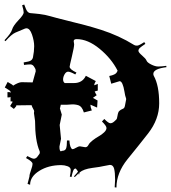

<svg xmlns="http://www.w3.org/2000/svg" viewBox="-31 -838 756 849"><path d="M119.1 -337.9 120.1 -346.2Q120.1 -349.1 116 -356.2Q111.8 -363.3 108.4 -373Q63.5 -372.1 40 -372.1Q41 -371.1 41 -370.1Q41 -369.6 42 -370.1L34.7 -361.3Q31.7 -358.4 30.3 -356.4L13.7 -369.1Q24.4 -385.7 24.4 -386.7L23.4 -389.6H15.6V-410.2Q14.2 -407.2 6.8 -407.2H2V-430.7H9.8Q14.2 -430.7 15.6 -426.8V-432.6Q15.6 -436.5 -9.8 -451.2L2.9 -475.6Q26.4 -462.4 26.4 -460V-459Q51.3 -474.6 65.2 -474.6Q79.1 -474.6 113.3 -473.6L127 -522.9Q127 -528.8 126 -532.2L121.1 -541Q114.3 -553.2 103.3 -553.2Q92.3 -553.2 75.2 -550.8L73.7 -562Q97.7 -565.4 105 -570.1Q112.3 -574.7 114.7 -584Q120.1 -610.8 120.1 -633.8Q120.1 -656.7 110.6 -684.8Q101.1 -712.9 85.9 -712.9Q82 -712.9 80.1 -711.9L37.1 -693.8Q20 -686.5 -6.8 -655.8L-11.2 -660.2Q18.1 -690.9 22.5 -707.3Q26.9 -723.6 50.3 -748.3Q73.7 -772.9 73.7 -782.7Q73.7 -792.5 66.9 -814.9L76.2 -817.9Q84.5 -793.9 90.1 -787.4Q95.7 -780.8 103.3 -780Q110.8 -779.3 123.8 -778.1Q136.7 -776.9 144.5 -775.9Q168.9 -772.9 191.2 -766.4Q213.4 -759.8 264.2 -747.3Q314.9 -734.9 345.2 -726.8Q375.5 -718.8 416 -706.1Q495.1 -680.7 562 -639.2Q566.4 -636.2 575 -636.2Q583.5 -636.2 606.9 -651.9L611.8 -644Q593.3 -631.8 587.2 -626Q581.1 -620.1 581.1 -613.3Q581.1 -606.4 597.4 -592.5Q613.8 -578.6 616.9 -570.1Q620.1 -561.5 637.7 -552.7Q655.3 -543.9 668.9 -543.9Q682.6 -543.9 704.1 -546.9L705.1 -541Q647 -533.7 647 -511.2Q647 -506.8 648.9 -502.9Q672.9 -460 672.9 -380.9Q672.9 -311 624 -248Q603 -220.7 578.4 -190.4Q553.7 -160.2 532.7 -133.8Q483.9 -73.2 483.9 -8.8L476.1 -9.8L478 -43Q478 -75.2 473.6 -92Q469.2 -108.9 455.1 -108.9L423.8 -103Q416.5 -100.6 377.2 -95.5Q337.9 -90.3 320.8 -75.2L317.9 -63Q317.9 -68.8 316.9 -71.8Q315.4 -70.8 299.8 -55.2L295.9 -58.1Q309.6 -72.8 314 -79.1Q310.1 -85.9 304.2 -92.8Q299.8 -92.3 297.4 -90.8Q291.5 -86.4 285.2 -55.2L277.8 -57.1Q281.7 -75.2 281.7 -86.4Q281.7 -97.7 268.1 -102.8Q254.4 -107.9 239.7 -107.9Q183.6 -107.9 142.8 -82.5Q102.1 -57.1 102.1 -21L90.8 -24.9L99.1 -57.1Q99.1 -66.9 106 -85.4Q112.8 -104 112.8 -113.8Q112.8 -123.5 84 -139.2L89.8 -147.9Q111.3 -136.2 118.7 -136.2Q126 -136.2 132.8 -143.1L143.1 -157.2Q145 -159.2 145 -163.6Q145 -168 144 -169.9Q124 -216.3 124 -303.2ZM238.8 -224.1 231.9 -189.9Q231.9 -168.9 238.8 -168.9L242.2 -170.9Q256.8 -170.9 261 -180.9Q265.1 -190.9 265.1 -216.8H275.9Q277.8 -183.6 289.1 -178.2Q294.9 -178.2 305.2 -184.6Q315.4 -190.9 322.8 -190.9L346.2 -187Q355 -187 359.9 -196.8Q364.7 -206.5 378.7 -217.3Q392.6 -228 405.8 -235.4Q418.9 -242.7 429.4 -252.7Q439.9 -262.7 439.9 -272Q439.9 -281.2 419.9 -300.8L430.2 -312Q448.7 -293 457 -293Q465.3 -293 474.1 -300.8L482.9 -309.1Q485.4 -311.5 486.3 -315.4Q487.3 -319.3 488.5 -325.9Q489.7 -332.5 490.2 -334.5Q490.7 -336.4 492.2 -340.6Q493.7 -344.7 495.1 -345.7Q502.4 -353.5 514.2 -357.9Q519.5 -360.8 521 -368.2L526.9 -398.9Q526.9 -403.8 524.7 -408.4Q522.5 -413.1 519.5 -432.1Q511.7 -479 498 -479L460.9 -467.8L452.1 -502Q479.5 -507.3 485.4 -518.1Q487.3 -521 488.8 -524.9V-525.9Q461.4 -579.6 409.4 -622.3Q357.4 -665 308.1 -665Q294.9 -665 294.9 -655.8L296.9 -642.1Q296.9 -629.9 286.9 -588.4Q276.9 -546.9 276.9 -543Q276.9 -531.7 307.1 -517.1L301.8 -508.8Q279.8 -521 270.5 -521Q261.2 -521 254.6 -509.5Q248 -498 248 -486.8Q248 -475.6 255.4 -470.7H295.9Q333.5 -470.7 348.6 -502.9L392.6 -479.5Q385.7 -467.8 385.7 -460.9L401.4 -466.8V-437.5L387.7 -433.6Q391.6 -424.3 396.5 -417L379.9 -405.3L400.4 -393.6L398.4 -362.3L369.1 -375V-371.1Q369.1 -364.7 375 -349.6L339.8 -340.8Q332 -367.7 314.5 -373Q299.3 -377.4 284.7 -376.2Q270 -375 266.6 -375H237.8L234.9 -361.8L233.9 -358.9L242.2 -331.1L232.9 -285.2Z"/></svg>

Font: Eater Caps
Style: Regular
Weight: 400
Version: Version 001.002